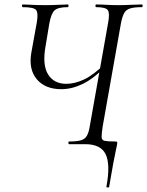

<svg xmlns="http://www.w3.org/2000/svg" viewBox="-20 -645 658 859"><path d="M254.2 -246Q182.4 -246 144.8 -290.2Q107.2 -334.4 120.2 -409.6L144.8 -545.4Q152 -588.6 140.9 -600.8Q129.8 -613 81.6 -613Q78.4 -613 78.4 -619Q78.4 -625 81.6 -625Q96 -625 110.9 -624Q125.8 -623 143.7 -622.5Q161.6 -622 184.4 -622Q217.4 -622 241.6 -623.5Q265.8 -625 283.4 -625Q286.6 -625 286.6 -619Q286.6 -613 283.4 -613Q239 -613 223.8 -598.2Q208.6 -583.4 200.6 -539.6L184.4 -441.6Q168.4 -355.6 194.7 -312.8Q221 -270 276.2 -270Q315 -270 356.6 -289.7Q398.2 -309.4 450.2 -360.2L456.4 -350.8Q398.4 -292.8 349.9 -269.4Q301.4 -246 254.2 -246ZM360.8 0H289.6Q285.8 0 285.8 -6Q285.8 -12 289.6 -12Q325.2 -12 343.1 -17.6Q361 -23.2 369.4 -38.8Q377.8 -54.4 382 -82.4L463.8 -543.4Q471.8 -586.4 462.3 -599.7Q452.8 -613 410.2 -613Q407 -613 407 -619Q407 -625 410.2 -625Q430.8 -625 455.4 -623.5Q480 -622 508.2 -622Q539 -622 566.4 -623.5Q593.8 -625 614.4 -625Q618.4 -625 618.4 -619Q618.4 -613 614.4 -613Q581.2 -613 562.6 -607.4Q544 -601.8 535.6 -586.6Q527.2 -571.4 521.4 -542.4L439.4 -79.4Q434.2 -45.4 434.6 -31.5Q435 -17.6 448.9 -14.8Q462.8 -12 495.4 -12Q503.6 -12 504.4 -8.9Q505.2 -5.8 503.2 4.4Q501.2 16.2 497.2 33.4Q493.2 50.6 486.6 86.4Q480 122.2 468.2 191.4Q468.2 194.2 461.7 193.8Q455.2 193.4 456.2 189.6Q474.6 90.2 452.7 45.1Q430.8 0 360.8 0Z"/></svg>

Font: Cormorant Light
Style: Italic
Weight: 300
Italic angle: -10°
Designer: Christian Thalmann (Catharsis Fonts)
Foundry: Catharsis Fonts
Version: Version 4.000